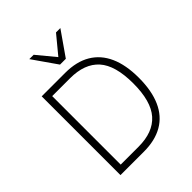

<svg xmlns="http://www.w3.org/2000/svg" viewBox="-252 -1071 1215 1215"><g transform="rotate(-45 355.5 -463.5)"><path d="M111 0V-705H321Q422 -705 490.5 -664.5Q559 -624 594 -546Q629 -468 629 -353Q629 -238 594 -159Q559 -80 490 -40Q421 0 321 0ZM159 -46H319Q449 -46 514 -119.5Q579 -193 579 -353Q579 -514 514 -586.5Q449 -659 319 -659H159ZM335 -765 222 -927H261L361 -806L461 -927H500L387 -765Z"/></g></svg>

Font: Nunito Sans 7pt SemiCondensed ExtraLight
Style: Regular
Weight: 250
Width: 4
Designer: Vernon Adams
Foundry: Vernon Adams
Version: Version 3.101;gftools[0.9.27]